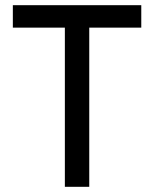

<svg xmlns="http://www.w3.org/2000/svg" viewBox="-20 -720 594 740"><path d="M230 0V-613.5H29.5V-700H524.5V-613.5H324V0Z"/></svg>

Font: Geologica Roman Light
Style: Regular
Weight: 300
Designer: Sindre Bremnes, Frode Helland
Foundry: Monokrom Skriftforlag AS
Version: Version 1.010;gftools[0.9.28]